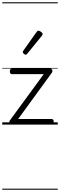

<svg xmlns="http://www.w3.org/2000/svg" viewBox="-20 -1111 535 1712"><path d="M86 0Q68 0 64.5 -13.5Q61 -27 67 -36L370 -450H88Q78 -450 73 -455.5Q68 -461 68 -475Q68 -488 73 -494Q78 -500 88 -500H427Q436 -500 441.5 -494Q447 -488 447.5 -479.5Q448 -471 442 -462L142 -50H439Q449 -50 454 -44Q459 -38 459 -23Q459 -11 454 -5.5Q449 0 439 0ZM210 -623Q203 -623 193 -631Q183 -639 183 -647Q183 -649 184.5 -651.5Q186 -654 188 -659L307 -827Q310 -832 314 -834.5Q318 -837 324 -837Q330 -837 338.5 -832Q347 -827 353.5 -820.5Q360 -814 360 -808Q360 -803 359 -800.5Q358 -798 354 -793L223 -632Q217 -623 210 -623ZM0 571H495V581H0ZM0 -20H495V0H0ZM0 -505H495V-500H0ZM0 -1091H495V-1081H0Z"/></svg>

Font: Playwrite PT Guides
Style: Regular
Weight: 400
Designer: Veronika Burian, José Scaglione
Foundry: TypeTogether
Version: Version 1.003